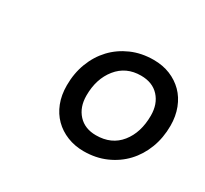

<svg xmlns="http://www.w3.org/2000/svg" viewBox="-80 -821 584 548"><g transform="rotate(30 211.5 -547.0)"><path d="M244 -384Q215 -384 190 -394Q165 -404 147 -422Q129 -440 119 -465.5Q109 -491 109 -523Q109 -563 122 -597Q135 -631 158.5 -656Q182 -681 215 -695.5Q248 -710 288 -710Q318 -710 342.5 -700Q367 -690 385 -672Q403 -654 413 -628Q423 -602 423 -571Q423 -531 410 -497Q397 -463 373.5 -438Q350 -413 317 -398.5Q284 -384 244 -384ZM252 -441Q303 -441 331.5 -476.5Q360 -512 360 -568Q360 -606 338.5 -629.5Q317 -653 279 -653Q230 -653 201 -617Q172 -581 172 -526Q172 -488 193.5 -464.5Q215 -441 252 -441Z"/></g></svg>

Font: IBM Plex Sans Cond
Style: Italic
Weight: 400
Width: 3
Italic angle: -11°
Designer: Mike Abbink, Paul van der Laan, Pieter van Rosmalen
Foundry: Bold Monday
Version: Version 1.3